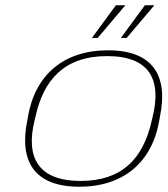

<svg xmlns="http://www.w3.org/2000/svg" viewBox="-20 -700 636 729"><path d="M86 -256 84 -244C51 -87 111 9 281 9C449 9 558 -84 585 -244L587 -256C620 -412 561 -509 390 -509C222 -509 113 -416 86 -256ZM112 -246 114 -254C145 -399 226 -487 387 -487C547 -487 595 -399 559 -254L557 -246C524 -92 438 -13 286 -13C128 -13 75 -99 112 -246ZM329 -556H351L456 -680H420ZM439 -556H461L566 -680H530Z"/></svg>

Font: LT Wave Thin
Style: Italic
Weight: 100
Designer: Daniel Lyons
Version: Version 2.5 (Glyphs App)